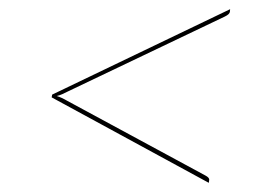

<svg xmlns="http://www.w3.org/2000/svg" viewBox="-20 -544 574 418"><path d="M93.5 -338 481 -524 480.5 -518.5Q480 -513 469.5 -508L128 -345Q122 -342 116 -339.2Q110 -336.5 103.5 -335Q114.5 -331.5 125.5 -325L427 -162Q435.5 -157.5 435.5 -153Q435.5 -152 435.2 -150.8Q435 -149.5 435 -148.5Q434.5 -147 434.5 -146L92.5 -332Z"/></svg>

Font: Lato Hairline
Style: Italic
Weight: 250
Italic angle: -7°
Designer: Lukasz Dziedzic
Foundry: Lukasz Dziedzic
Version: Version 1.104; Western+Polish opensource